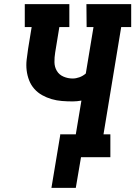

<svg xmlns="http://www.w3.org/2000/svg" viewBox="-20 -755 650 922"><path d="M344 147H227L269 -105V-110H344L371 -272Q360 -270 349.5 -269Q339 -268 329 -268Q303 -268 277.5 -270Q252 -272 228 -279Q204 -286 182.5 -298Q161 -310 145 -328Q129 -346 120 -369Q111 -392 108 -417Q105 -442 108 -468.5Q111 -495 115 -521L132 -625H99V-735H313V-625H265L245 -503Q241 -479 241.5 -456Q242 -433 253 -414.5Q264 -396 285 -387Q306 -378 329 -378Q345 -378 361.5 -384Q378 -390 392 -402L429 -625H396L395 -735H610V-625H562L477 -110H510V0H369Z"/></svg>

Font: Iosevka HT Extrabold Extended
Style: Italic
Weight: 800
Width: 7
Italic angle: -9°
Monospace: yes
Designer: Belleve Invis
Foundry: Belleve Invis
Version: Version 32.3.0; ttfautohint (v1.8.4)